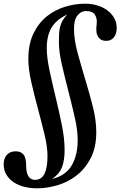

<svg xmlns="http://www.w3.org/2000/svg" viewBox="-21 -850 662 1043"><path d="M121 47Q121 90 134 108.5Q147 127 169 127Q204 127 220.5 94Q237 61 237 -2Q237 -53 220.5 -121Q204 -189 184.5 -261.5Q165 -334 149 -404Q133 -474 133 -529Q133 -612 161.5 -669.5Q190 -727 235 -762.5Q280 -798 334.5 -814Q389 -830 442 -830Q475 -830 506 -821Q537 -812 560.5 -795Q584 -778 598.5 -753.5Q613 -729 613 -698Q613 -666 597.5 -647Q582 -628 557 -628Q547 -628 537.5 -630.5Q528 -633 520 -640.5Q512 -648 507 -660.5Q502 -673 502 -693Q502 -701 503.5 -711.5Q505 -722 505 -732Q505 -756 492.5 -773Q480 -790 445 -790Q420 -790 400.5 -767Q381 -744 381 -693Q381 -635 400 -565Q419 -495 441.5 -420.5Q464 -346 483 -272Q502 -198 502 -132Q502 -48 471 10.5Q440 69 392.5 105Q345 141 288.5 157Q232 173 181 173Q145 173 112 165Q79 157 54 140.5Q29 124 14 99.5Q-1 75 -1 42Q-1 10 16.5 -9Q34 -28 64 -28Q93 -28 107 -10Q121 8 121 47ZM401 -89Q401 -143 385 -213Q369 -283 350 -356.5Q331 -430 315 -499.5Q299 -569 299 -621Q299 -646 300 -666.5Q301 -687 305.5 -704.5Q310 -722 319 -738Q328 -754 344 -771Q284 -743 258.5 -699Q233 -655 233 -589Q233 -538 248 -467.5Q263 -397 281.5 -321Q300 -245 315 -170.5Q330 -96 330 -36Q330 20 316.5 56.5Q303 93 263 122Q336 104 368.5 48.5Q401 -7 401 -89Z"/></svg>

Font: SVN-Libre Baskerville
Style: Italic
Weight: 400
Italic angle: -14°
Designer: Pablo Impallari, Rodrigo Fuenzalida
Foundry: Pablo Impallari, Rodrigo Fuenzalida
Version: Version 1.000; ttfautohint (v1.8.4)